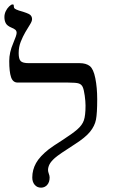

<svg xmlns="http://www.w3.org/2000/svg" viewBox="-26 -841 514 875"><path d="M417 -388.2Q417 -324.7 411.4 -295.9Q405.8 -267.1 384.5 -240.7Q363.3 -214.4 314.9 -183.6Q242.2 -137.2 224.1 -121.1Q206.1 -105 199.5 -91.8Q192.9 -78.6 192.9 -65.9Q192.9 -59.1 196.5 -49.3Q200.2 -39.6 200.2 -32.2Q200.2 -10.7 189 1.7Q177.7 14.2 161.1 14.2Q143.1 14.2 132.1 1.2Q121.1 -11.7 121.1 -32.2Q121.1 -66.9 138.2 -97.7Q155.3 -128.4 196.8 -161.1Q214.8 -174.8 257.3 -201.7Q302.7 -231 325.7 -250.7Q348.6 -270.5 356.2 -292.5Q363.8 -314.5 363.8 -359.9Q363.8 -378.9 360.1 -405.5Q356.4 -432.1 351.1 -444.1Q345.7 -456.1 333.7 -460.4Q321.8 -464.8 283.2 -464.8H54.2Q32.7 -464.8 24.4 -489.3Q16.1 -513.7 16.1 -563Q16.1 -602.5 34.2 -644Q49.8 -680.7 49.8 -690.9Q49.8 -700.2 43.9 -705.3Q38.1 -710.4 26.9 -714.8Q6.8 -723.1 0.5 -734.9Q-5.9 -746.6 -5.9 -763.2Q-5.9 -776.9 0 -789.6Q5.9 -802.2 15.4 -811.5Q24.9 -820.8 30.8 -820.8Q35.6 -820.8 36.4 -818.6Q37.1 -816.4 37.1 -811Q37.1 -805.2 41 -801.8Q44.9 -798.3 60.1 -793Q102.1 -781.2 111.1 -773.7Q120.1 -766.1 120.1 -753.9Q120.1 -744.1 110.6 -729.2Q101.1 -714.4 89.6 -694.6Q78.1 -674.8 68.6 -650.9Q59.1 -627 59.1 -599.1Q59.1 -571.3 68.6 -562.3Q78.1 -553.2 105 -553.2H336.9Q366.2 -553.2 383.1 -540Q399.9 -526.9 408.4 -484.4Q417 -441.9 417 -388.2Z"/></svg>

Font: Times New Roman
Style: Regular
Weight: 400
Designer: Steve Matteson
Foundry: Ascender Corporation
Version: Version 2.00.3